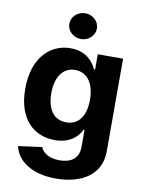

<svg xmlns="http://www.w3.org/2000/svg" viewBox="-104 -840 840 1122"><g transform="rotate(10 316.5 -278.5)"><path d="M261.4 -7.8C348.4 -7.8 397 -51.5 416.9 -96.6H423.3V3.2C423.3 74.6 375.4 103.7 309.7 103.7C242.9 103.7 209.2 74.6 196.7 45.1L56.8 63.9C74.9 146.3 159.1 212.4 306.1 212.4C462 212.4 572.8 141.3 572.8 5.3V-545.5H422.6V-453.8H416.9C396.7 -498.2 352.3 -552.6 261 -552.6C141.3 -552.6 40.1 -459.5 40.1 -273.8C40.1 -92.3 138.5 -7.8 261.4 -7.8ZM194.6 -274.5C194.6 -367.2 234.4 -432.2 309.3 -432.2C382.8 -432.2 424 -370 424 -274.5C424 -178.3 382.1 -121.4 309.3 -121.4C235.1 -121.4 194.6 -180.4 194.6 -274.5ZM309.7 -615.8C354.8 -615.8 391.7 -650.2 391.7 -692.5C391.7 -734.4 354.8 -768.8 309.7 -768.8C264.9 -768.8 228 -734.4 228 -692.5C228 -650.2 264.9 -615.8 309.7 -615.8Z"/></g></svg>

Font: Inter-Hewn
Style: Bold
Weight: 700
Designer: Rasmus Andersson
Foundry: rsms
Version: Version 3.012;git-f93a4a705